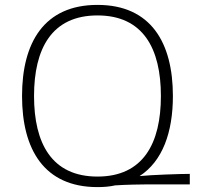

<svg xmlns="http://www.w3.org/2000/svg" viewBox="-20 -753 815 784"><path d="M378 -690C565 -690 637 -554 637 -361C637 -168 565 -32 378 -32C191 -32 119 -168 119 -361C119 -554 191 -690 378 -690ZM686 -361C686 -579 596 -733 378 -733C160 -733 70 -579 70 -361C70 -143 160 11 378 11C404 11 428 9 450 4C491 1 560 0 576 0H755V-43C717 -43 598 -39 550 -34C644 -95 686 -213 686 -361Z"/></svg>

Font: Perun ExtraLight
Style: Regular
Weight: 200
Foundry: Copyright (c) Stefan Peev, Context Ltd, 2016
Version: Version 1.089